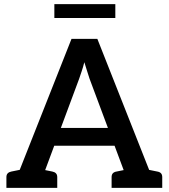

<svg xmlns="http://www.w3.org/2000/svg" viewBox="-20 -909 817 929"><path d="M41 0 326 -721H451L736 0H641Q625 0 614.5 -8Q604 -16 600 -28L413 -529Q408 -546 401.5 -565Q395 -584 388 -608Q382 -584 375.5 -565Q369 -546 363 -528L177 -28Q173 -17 162.5 -8.5Q152 0 136 0ZM124 0V-65H202V0ZM213 -204 234 -290H540L561 -204ZM569 0V-65H651V0ZM11 0V-52Q11 -64 17.5 -70.5Q24 -77 35 -79L99 -92L111 0ZM157 0 169 -92 233 -79Q244 -77 250.5 -70.5Q257 -64 257 -52V0ZM520 0V-52Q520 -64 526 -70.5Q532 -77 544 -79L608 -92L620 0ZM665 0 677 -92 741 -79Q753 -77 759 -70.5Q765 -64 765 -52V0ZM243 -822V-889H538V-822Z"/></svg>

Font: Aleo SemiBold
Style: Regular
Weight: 600
Designer: Alessio Laiso
Foundry: Alessio Laiso
Version: Version 2.001;gftools[0.9.29]